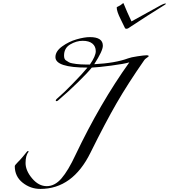

<svg xmlns="http://www.w3.org/2000/svg" viewBox="-20 -1215 1098 1247"><path d="M564 -796Q602 -851 602 -882.5Q602 -914 580 -932Q558 -950 517 -950Q476 -950 436 -926.5Q396 -903 396 -854Q396 -831 408 -823Q420 -815 428 -810.5Q436 -806 450.5 -803.5Q465 -801 475.5 -799.5Q486 -798 504 -797Q524 -796 534 -796ZM166 -230Q146 -206 146 -156.5Q146 -107 188.5 -56.5Q231 -6 283.5 -6Q336 -6 379.5 -56.5Q423 -107 470 -208Q631 -546 820 -810Q787 -800 703.5 -789Q620 -778 576 -776Q550 -743 486 -680.5Q422 -618 370 -574Q354 -558 348 -558Q342 -558 342 -562Q342 -569 365 -587.5Q388 -606 453 -672.5Q518 -739 548 -776Q340 -776 340 -844Q340 -882 383.5 -913.5Q427 -945 477.5 -959.5Q528 -974 564 -974Q648 -974 648 -918Q648 -885 592 -798Q728 -805 812 -836Q830 -843 873.5 -849.5Q917 -856 931.5 -856Q946 -856 946 -850Q946 -848 933.5 -839.5Q921 -831 918 -826Q810 -671 736.5 -543.5Q663 -416 568 -224Q452 12 242 12Q178 12 127 -28.5Q76 -69 76 -136Q76 -142 95 -161Q114 -180 128.5 -197.5Q143 -215 150.5 -224.5Q158 -234 160 -234Q166 -234 166 -230ZM832 -1044Q811 -1028 802 -1028Q793 -1028 791 -1034Q789 -1040 763.5 -1090.5Q738 -1141 738 -1167Q738 -1169 750 -1174.5Q762 -1180 770 -1187Q778 -1194 780 -1194L782 -1195V-1194Q805 -1137 834 -1076L1026 -1182Q1044 -1192 1056 -1192L1058 -1190Q1058 -1188 1038 -1176Q938 -1114 832 -1044Z"/></svg>

Font: Miama
Style: Regular
Weight: 400
Italic angle: 16.5°
Designer: Linus Romer
Foundry: Linus Romer
Version: 0.32